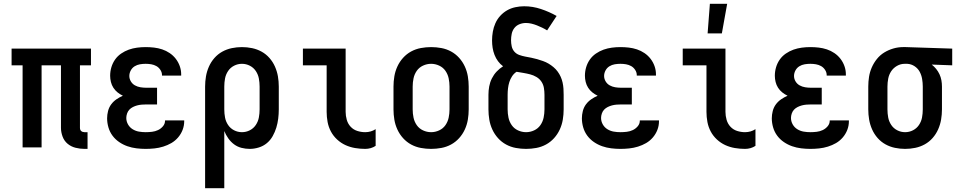

<svg xmlns="http://www.w3.org/2000/svg" viewBox="-20 -776 5040 1011"><path d="M441 8H425Q401 8 377.5 2Q354 -4 336 -19Q318 -34 309.5 -57Q301 -80 301 -103V-432H199V0H99V-432H41V-520H459V-432H401V-103Q401 -98 402.5 -93.5Q404 -89 407.5 -86Q411 -83 415.5 -81.5Q420 -80 425 -80H441Z M747 8Q723 8 698.5 5Q674 2 651 -6Q628 -14 607.5 -28Q587 -42 572.5 -61.5Q558 -81 551 -105Q544 -129 544 -153Q544 -172 549 -191.5Q554 -211 565.5 -226.5Q577 -242 593 -253Q609 -264 627 -272Q612 -279 599 -289.5Q586 -300 577 -314Q568 -328 564 -344.5Q560 -361 560 -377Q560 -400 566.5 -422Q573 -444 586 -462.5Q599 -481 618 -494Q637 -507 658 -514.5Q679 -522 701.5 -525Q724 -528 747 -528Q769 -528 791 -525.5Q813 -523 834 -516Q855 -509 873.5 -496.5Q892 -484 905.5 -466.5Q919 -449 926.5 -428Q934 -407 934 -385V-378H833V-381Q833 -395 824.5 -408Q816 -421 803.5 -428Q791 -435 776.5 -437.5Q762 -440 747 -440Q732 -440 717 -437.5Q702 -435 689 -427Q676 -419 668.5 -405Q661 -391 661 -376Q661 -361 669 -347.5Q677 -334 690.5 -326.5Q704 -319 719.5 -316.5Q735 -314 750 -314H807V-226H750Q738 -226 726 -225Q714 -224 702.5 -221Q691 -218 680 -212.5Q669 -207 661 -198.5Q653 -190 649 -178Q645 -166 645 -155Q645 -137 654 -121Q663 -105 678.5 -95.5Q694 -86 711.5 -83Q729 -80 747 -80Q764 -80 780.5 -82Q797 -84 812 -91Q827 -98 838 -111Q849 -124 849 -140V-142H950V-138Q950 -114 941.5 -92Q933 -70 917.5 -52Q902 -34 882 -22.5Q862 -11 839.5 -4Q817 3 793.5 5.5Q770 8 747 8Z M1060 215V-320Q1060 -347 1064.5 -373.5Q1069 -400 1080 -425Q1091 -450 1109 -470.5Q1127 -491 1150.5 -504Q1174 -517 1200.5 -522.5Q1227 -528 1254 -528Q1281 -528 1307.5 -522.5Q1334 -517 1357.5 -504Q1381 -491 1399 -470.5Q1417 -450 1428 -425Q1439 -400 1443.5 -373.5Q1448 -347 1448 -320V-200Q1448 -176 1445 -151.5Q1442 -127 1435 -104Q1428 -81 1416 -59.5Q1404 -38 1385.5 -22.5Q1367 -7 1343 0.5Q1319 8 1295 8Q1273 8 1251.5 2.5Q1230 -3 1212.5 -16Q1195 -29 1182 -47.5Q1169 -66 1161 -86V215ZM1254 -80Q1276 -80 1295.5 -90Q1315 -100 1327 -118Q1339 -136 1343 -157Q1347 -178 1347 -200V-320Q1347 -342 1343 -363Q1339 -384 1327 -402Q1315 -420 1295.5 -430Q1276 -440 1254 -440Q1232 -440 1212.5 -430Q1193 -420 1181 -402Q1169 -384 1165 -363Q1161 -342 1161 -320V-200Q1161 -178 1165 -157Q1169 -136 1181 -118Q1193 -100 1212.5 -90Q1232 -80 1254 -80Z M1903 8Q1876 8 1849.5 3.5Q1823 -1 1799 -12Q1775 -23 1755 -41.5Q1735 -60 1722.5 -83.5Q1710 -107 1705 -133.5Q1700 -160 1700 -187V-432H1575V-520H1800V-187Q1800 -166 1806 -145Q1812 -124 1826.5 -108.5Q1841 -93 1861.5 -86.5Q1882 -80 1903 -80Q1918 -80 1932 -84Q1946 -88 1958 -96V-8Q1946 0 1932 4Q1918 8 1903 8Z M2250 8Q2223 8 2196 3Q2169 -2 2145 -15Q2121 -28 2102.5 -48.5Q2084 -69 2072.5 -94Q2061 -119 2056.5 -146Q2052 -173 2052 -200V-320Q2052 -347 2056.5 -374Q2061 -401 2072.5 -426Q2084 -451 2102.5 -471.5Q2121 -492 2145 -505Q2169 -518 2196 -523Q2223 -528 2250 -528Q2277 -528 2304 -523Q2331 -518 2355 -505Q2379 -492 2397.5 -471.5Q2416 -451 2427.5 -426Q2439 -401 2443.5 -374Q2448 -347 2448 -320V-200Q2448 -173 2443.5 -146Q2439 -119 2427.5 -94Q2416 -69 2397.5 -48.5Q2379 -28 2355 -15Q2331 -2 2304 3Q2277 8 2250 8ZM2250 -80Q2272 -80 2292.5 -89.5Q2313 -99 2325.5 -117Q2338 -135 2342.5 -156.5Q2347 -178 2347 -200V-320Q2347 -342 2342.5 -363.5Q2338 -385 2325.5 -403Q2313 -421 2292.5 -430.5Q2272 -440 2250 -440Q2228 -440 2207.5 -430.5Q2187 -421 2174.5 -403Q2162 -385 2157.5 -363.5Q2153 -342 2153 -320V-200Q2153 -178 2157.5 -156.5Q2162 -135 2174.5 -117Q2187 -99 2207.5 -89.5Q2228 -80 2250 -80Z M2750 8Q2723 8 2696 3Q2669 -2 2645 -15Q2621 -28 2602.5 -48.5Q2584 -69 2572.5 -94Q2561 -119 2556.5 -146Q2552 -173 2552 -200V-277Q2552 -299 2556 -321Q2560 -343 2570 -363Q2580 -383 2595 -399Q2610 -415 2629 -427Q2614 -438 2602.5 -453.5Q2591 -469 2584 -487Q2577 -505 2574 -524Q2571 -543 2571 -563Q2571 -586 2575 -609Q2579 -632 2588.5 -653.5Q2598 -675 2614 -692.5Q2630 -710 2650 -721.5Q2670 -733 2693.5 -738Q2717 -743 2740 -743Q2785 -743 2828.5 -728.5Q2872 -714 2911 -692L2861 -616Q2848 -624 2834.5 -630.5Q2821 -637 2807 -642.5Q2793 -648 2778.5 -651.5Q2764 -655 2749 -655Q2732 -655 2715.5 -648.5Q2699 -642 2688.5 -628.5Q2678 -615 2674.5 -598Q2671 -581 2671 -564Q2671 -548 2674.5 -532Q2678 -516 2688.5 -504Q2699 -492 2714.5 -486.5Q2730 -481 2746 -478Q2762 -475 2777.5 -472Q2793 -469 2808.5 -464.5Q2824 -460 2839.5 -454.5Q2855 -449 2868.5 -441Q2882 -433 2894.5 -422.5Q2907 -412 2916.5 -399Q2926 -386 2932.5 -371.5Q2939 -357 2942.5 -341Q2946 -325 2947 -309Q2948 -293 2948 -277V-200Q2948 -173 2943.5 -146Q2939 -119 2927.5 -94Q2916 -69 2897.5 -48.5Q2879 -28 2855 -15Q2831 -2 2804 3Q2777 8 2750 8ZM2750 -80Q2772 -80 2792.5 -89.5Q2813 -99 2825.5 -117Q2838 -135 2842.5 -156.5Q2847 -178 2847 -200V-277Q2847 -295 2844 -313Q2841 -331 2831 -346Q2821 -361 2805 -370.5Q2789 -380 2771.5 -384.5Q2754 -389 2736 -392Q2718 -395 2700 -398Q2686 -389 2676.5 -374.5Q2667 -360 2662 -344Q2657 -328 2655 -311Q2653 -294 2653 -277V-200Q2653 -178 2657.5 -156.5Q2662 -135 2674.5 -117Q2687 -99 2707.5 -89.5Q2728 -80 2750 -80Z M3247 8Q3223 8 3198.5 5Q3174 2 3151 -6Q3128 -14 3107.5 -28Q3087 -42 3072.5 -61.5Q3058 -81 3051 -105Q3044 -129 3044 -153Q3044 -172 3049 -191.5Q3054 -211 3065.5 -226.5Q3077 -242 3093 -253Q3109 -264 3127 -272Q3112 -279 3099 -289.5Q3086 -300 3077 -314Q3068 -328 3064 -344.5Q3060 -361 3060 -377Q3060 -400 3066.5 -422Q3073 -444 3086 -462.5Q3099 -481 3118 -494Q3137 -507 3158 -514.5Q3179 -522 3201.5 -525Q3224 -528 3247 -528Q3269 -528 3291 -525.5Q3313 -523 3334 -516Q3355 -509 3373.5 -496.5Q3392 -484 3405.5 -466.5Q3419 -449 3426.5 -428Q3434 -407 3434 -385V-378H3333V-381Q3333 -395 3324.5 -408Q3316 -421 3303.5 -428Q3291 -435 3276.5 -437.5Q3262 -440 3247 -440Q3232 -440 3217 -437.5Q3202 -435 3189 -427Q3176 -419 3168.5 -405Q3161 -391 3161 -376Q3161 -361 3169 -347.5Q3177 -334 3190.5 -326.5Q3204 -319 3219.5 -316.5Q3235 -314 3250 -314H3307V-226H3250Q3238 -226 3226 -225Q3214 -224 3202.5 -221Q3191 -218 3180 -212.5Q3169 -207 3161 -198.5Q3153 -190 3149 -178Q3145 -166 3145 -155Q3145 -137 3154 -121Q3163 -105 3178.5 -95.5Q3194 -86 3211.5 -83Q3229 -80 3247 -80Q3264 -80 3280.5 -82Q3297 -84 3312 -91Q3327 -98 3338 -111Q3349 -124 3349 -140V-142H3450V-138Q3450 -114 3441.5 -92Q3433 -70 3417.5 -52Q3402 -34 3382 -22.5Q3362 -11 3339.5 -4Q3317 3 3293.5 5.5Q3270 8 3247 8Z M3903 8Q3876 8 3849.5 3.5Q3823 -1 3799 -12Q3775 -23 3755 -41.5Q3735 -60 3722.5 -83.5Q3710 -107 3705 -133.5Q3700 -160 3700 -187V-432H3575V-520H3800V-187Q3800 -166 3806 -145Q3812 -124 3826.5 -108.5Q3841 -93 3861.5 -86.5Q3882 -80 3903 -80Q3918 -80 3932 -84Q3946 -88 3958 -96V-8Q3946 0 3932 4Q3918 8 3903 8ZM3706 -600 3718 -756H3809L3781 -600Z M4247 8Q4223 8 4198.5 5Q4174 2 4151 -6Q4128 -14 4107.5 -28Q4087 -42 4072.5 -61.5Q4058 -81 4051 -105Q4044 -129 4044 -153Q4044 -172 4049 -191.5Q4054 -211 4065.5 -226.5Q4077 -242 4093 -253Q4109 -264 4127 -272Q4112 -279 4099 -289.5Q4086 -300 4077 -314Q4068 -328 4064 -344.5Q4060 -361 4060 -377Q4060 -400 4066.5 -422Q4073 -444 4086 -462.5Q4099 -481 4118 -494Q4137 -507 4158 -514.5Q4179 -522 4201.5 -525Q4224 -528 4247 -528Q4269 -528 4291 -525.5Q4313 -523 4334 -516Q4355 -509 4373.5 -496.5Q4392 -484 4405.5 -466.5Q4419 -449 4426.5 -428Q4434 -407 4434 -385V-378H4333V-381Q4333 -395 4324.5 -408Q4316 -421 4303.5 -428Q4291 -435 4276.5 -437.5Q4262 -440 4247 -440Q4232 -440 4217 -437.5Q4202 -435 4189 -427Q4176 -419 4168.5 -405Q4161 -391 4161 -376Q4161 -361 4169 -347.5Q4177 -334 4190.5 -326.5Q4204 -319 4219.5 -316.5Q4235 -314 4250 -314H4307V-226H4250Q4238 -226 4226 -225Q4214 -224 4202.5 -221Q4191 -218 4180 -212.5Q4169 -207 4161 -198.5Q4153 -190 4149 -178Q4145 -166 4145 -155Q4145 -137 4154 -121Q4163 -105 4178.5 -95.5Q4194 -86 4211.5 -83Q4229 -80 4247 -80Q4264 -80 4280.5 -82Q4297 -84 4312 -91Q4327 -98 4338 -111Q4349 -124 4349 -140V-142H4450V-138Q4450 -114 4441.5 -92Q4433 -70 4417.5 -52Q4402 -34 4382 -22.5Q4362 -11 4339.5 -4Q4317 3 4293.5 5.5Q4270 8 4247 8Z M4746 8Q4719 8 4692.5 2.5Q4666 -3 4642.5 -16Q4619 -29 4601 -49.5Q4583 -70 4572 -95Q4561 -120 4556.5 -146.5Q4552 -173 4552 -200V-320Q4552 -346 4556 -371.5Q4560 -397 4570.5 -421Q4581 -445 4597.5 -465.5Q4614 -486 4636 -499.5Q4658 -513 4683.5 -520.5Q4709 -528 4735 -528H4750L4994 -520V-432L4886 -436Q4899 -426 4909.5 -413Q4920 -400 4927 -385Q4934 -370 4937 -353.5Q4940 -337 4940 -320V-200Q4940 -173 4935.5 -146.5Q4931 -120 4920 -95Q4909 -70 4891 -49.5Q4873 -29 4849.5 -16Q4826 -3 4799.5 2.5Q4773 8 4746 8ZM4746 -80Q4768 -80 4787.5 -90Q4807 -100 4819 -118Q4831 -136 4835 -157Q4839 -178 4839 -200V-320Q4839 -340 4835.5 -360.5Q4832 -381 4822.5 -398.5Q4813 -416 4795.5 -427.5Q4778 -439 4757 -440H4744Q4722 -440 4703 -429Q4684 -418 4672.5 -400.5Q4661 -383 4657 -362Q4653 -341 4653 -320V-200Q4653 -178 4657 -157Q4661 -136 4673 -118Q4685 -100 4704.5 -90Q4724 -80 4746 -80Z"/></svg>

Font: Iosevka Term Semibold
Style: Regular
Weight: 600
Monospace: yes
Designer: Belleve Invis
Foundry: Belleve Invis
Version: Version 31.4.0